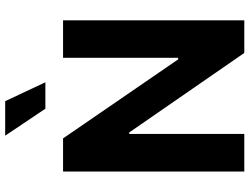

<svg xmlns="http://www.w3.org/2000/svg" viewBox="-132 -841 973 749"><g transform="rotate(-90 354.5 -466.5)"><path d="M649.6 0H522.5L212.1 -449.1H206.4V0H59.9V-707H189.1L497.3 -258.1H503.5V-707H649.6ZM199.7 -932.8H334.4L408 -776H304.9Z"/></g></svg>

Font: Pretendard GOV Variable
Style: Regular
Weight: 400
Designer: Base glyphs from Inter by Rasmus Andersson; Hangul glyphs from Noto Sans CJK(Source Han Sans) by Jang Soo-young and Kang
Foundry: Kil Hyung-jin
Version: Version 1.307;Glyphs 3.2 (3192)